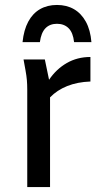

<svg xmlns="http://www.w3.org/2000/svg" viewBox="-20 -755 410 775"><path d="M75 -515H161L178 -433Q207 -476 249.5 -500.5Q292 -525 345 -525V-426Q292 -424 251 -407.5Q210 -391 182 -362V0H90V-393Q90 -414 88.5 -431.5Q87 -449 83 -471ZM349 -585H279Q275 -623 257 -641Q239 -659 210 -659Q181 -659 163.5 -641Q146 -623 141 -585H71Q76 -634 94 -667.5Q112 -701 141.5 -718Q171 -735 210 -735Q249 -735 278.5 -718Q308 -701 326.5 -667.5Q345 -634 349 -585Z"/></svg>

Font: Radio Canada
Style: Regular
Weight: 400
Designer: Charles Daoud, Etienne Aubert Bonn, Alexandre Saumier Demers, Jacques Le Bailly
Foundry: Radio-Canada
Version: Version 2.104;gftools[0.9.28.dev5+ged2979d]